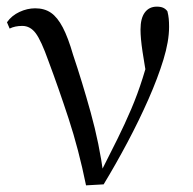

<svg xmlns="http://www.w3.org/2000/svg" viewBox="-20 -551 582 578"><path d="M239 7Q217 -101 186.5 -194Q156 -287 126 -367Q104 -429 87.5 -451Q71 -473 47 -473Q25 -473 9 -465L1 -484Q15 -504 38.5 -515Q62 -526 86 -526Q114 -526 133.5 -512.5Q153 -499 169 -468.5Q185 -438 200 -386Q227 -306 253 -212.5Q279 -119 292 -22H278L284 -34Q311 -87 333.5 -132.5Q356 -178 375 -222.5Q394 -267 409.5 -316Q425 -365 439 -424L426 -295Q415 -356 409 -396Q403 -436 403 -462Q403 -496 416 -513.5Q429 -531 452 -531Q464 -531 471.5 -527.5Q479 -524 484 -517Q487 -505 488 -494.5Q489 -484 489 -470Q489 -427 472 -371.5Q455 -316 427 -252.5Q399 -189 364 -123Q329 -57 292 4Z"/></svg>

Font: Noto Serif KR
Style: Regular
Weight: 400
Designer: Ryoko NISHIZUKA  (kana & ideographs); Frank Grießhammer (Latin, Greek & Cyrillic); Wenlong ZHANG  (bopomofo); Sandoll Co
Foundry: Adobe
Version: Version 2.003-H1;hotconv 1.1.1;makeotfexe 2.6.0